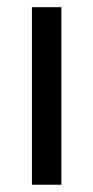

<svg xmlns="http://www.w3.org/2000/svg" viewBox="-20 -508 256 528"><path d="M67.8 0V-488.2H148.8V0Z"/></svg>

Font: Anek Odia Medium
Style: Regular
Weight: 500
Designer: Yesha Goshar & Mahesh Sahu (Odia), Yesha Goshar (Latin)
Foundry: Ek Type
Version: Version 1.003